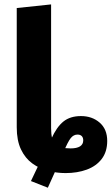

<svg xmlns="http://www.w3.org/2000/svg" viewBox="-20 -779 513 883"><path d="M215 -189.8 57 -193.6V-742.1L215 -758.7ZM240.5 -5.6 200 84.3 122.3 53.7 163.6 -33.1 216.3 -140.9Q240.3 -194.8 271.5 -220Q302.8 -245.2 352.3 -245.2Q403.8 -245.2 438.4 -215Q473.1 -184.8 473.1 -131Q473.1 -81.2 447.9 -48.1Q422.6 -15 379.2 1Q335.7 17 281.6 17Q241.4 17 201.3 6.7Q161.3 -3.6 128.6 -27.4Q95.8 -51.2 76.4 -92Q57 -132.9 57 -193.6L215 -189.8Q215 -134.8 233.2 -115.7Q251.5 -96.5 304.6 -96.5Q332.9 -96.5 347.9 -105.8Q362.8 -115.2 362.8 -133.5Q362.8 -146.1 356 -153.1Q349.2 -160.1 336.2 -160.1Q318.3 -160.1 305.2 -143.7Q292.1 -127.2 272.5 -80.2Z"/></svg>

Font: Fira Sans Variable
Style: Regular
Weight: 400
Designer: Carrois Corporate & Edenspiekermann AG
Foundry: Carrois Corporate GbR & Edenspiekermann AG
Version: Version 4.202